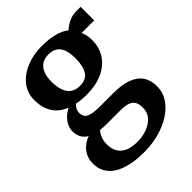

<svg xmlns="http://www.w3.org/2000/svg" viewBox="-234 -697 1093 1093"><g transform="rotate(-45 312.5 -150.5)"><path d="M282.1 270Q219.6 270 172.2 259.2Q124.7 248.4 92.6 227.8Q60.4 207.3 44.1 177.4Q27.7 147.5 27.7 109Q27.7 76.9 40.2 51.6Q52.6 26.4 74.1 8.6Q95.5 -9.1 121.8 -18.5Q97.9 -32.4 86.5 -54Q75.2 -75.6 75.2 -103.4Q75.2 -125.1 85.5 -146.3Q95.9 -167.4 114 -185Q132.2 -202.7 155.8 -213.7Q98.9 -236 73.1 -279.6Q47.3 -323.1 47.3 -380.8Q47.3 -440.3 81.6 -482.7Q115.8 -525.1 171.8 -547.6Q227.8 -570 293.1 -570Q352 -570 395.3 -558.7Q438.6 -547.4 467.1 -525.3Q478.7 -539 508.9 -555.2Q539.1 -571.5 575.6 -571.5H609.6V-462.2H507.4Q512.4 -453 515.6 -442Q518.8 -431.1 520.6 -419.1Q522.5 -407.1 522.5 -393.8Q522.8 -333.3 493.7 -288.1Q464.5 -242.9 410.2 -217.9Q355.8 -192.9 279.9 -192.9Q258.1 -192.9 238.2 -194.8Q218.4 -196.6 200.9 -200.4Q189.5 -189.7 183 -177.4Q176.5 -165.2 176.5 -150.2Q176.5 -117.5 201.6 -104.9Q226.8 -92.4 287.2 -92.4H394.2Q462.2 -92.4 507.4 -75.8Q552.6 -59.1 575.2 -26.2Q597.8 6.8 597.8 55.6Q597.8 104.3 571.9 143.8Q545.9 183.2 501.1 211.5Q456.3 239.7 399.8 254.9Q343.2 270 282.1 270ZM297 201Q335.7 201 371.7 188.1Q407.7 175.1 431.2 149.5Q454.6 123.9 454.6 85.6Q454.6 58 445.6 40.3Q436.6 22.6 414.4 14.1Q392.2 5.5 352.1 5.5H238.4Q226.1 5.5 214.4 4.6Q202.7 3.7 192.2 2.1Q178.9 17.2 170.1 38.4Q161.2 59.7 161.2 87.8Q161.2 122.4 175.2 147.8Q189.1 173.1 218.9 187.1Q248.7 201 297 201ZM289.9 -255.5Q340 -255.5 361 -289.7Q382 -323.9 382 -383.5Q382 -427.5 371.7 -455.3Q361.4 -483.1 340.6 -496.3Q319.7 -509.6 288.2 -509.6Q257.6 -509.6 235.8 -496.2Q214.1 -482.8 202.4 -455.7Q190.7 -428.7 190.7 -387Q190.7 -346.7 200.9 -317Q211 -287.3 232.8 -271.4Q254.6 -255.5 289.9 -255.5Z"/></g></svg>

Font: Merriweather Light
Style: Regular
Weight: 300
Designer: Eben Sorkin
Foundry: Eben Sorkin
Version: Version 2.100